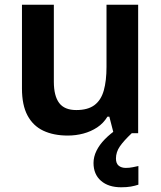

<svg xmlns="http://www.w3.org/2000/svg" viewBox="-20 -564 681 813"><path d="M565 -544V0H461L443 -70H435Q418 -42 391.5 -24.5Q365 -7 333 1.5Q301 10 267 10Q207 10 163.5 -10.5Q120 -31 96.5 -75Q73 -119 73 -189V-544H208V-218Q208 -158 230.5 -128Q253 -98 303 -98Q352 -98 380 -119Q408 -140 419.5 -181Q431 -222 431 -281V-544ZM471 107Q471 128 482.5 137.5Q494 147 513 147Q528 147 542.5 144Q557 141 566 139V218Q551 223 534 226Q517 229 493 229Q439 229 407.5 201.5Q376 174 376 126Q376 100 388.5 74.5Q401 49 424 25.5Q447 2 478 -19L538 0Q504 32 487.5 56Q471 80 471 107Z"/></svg>

Font: Noto Sans Oriya SemiBold
Style: Regular
Weight: 600
Version: Version 2.003